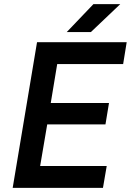

<svg xmlns="http://www.w3.org/2000/svg" viewBox="-20 -903 630 923"><path d="M158 -700H589L572 -595H255L224 -408H504L487 -305H207L173 -105H493L475 0H41ZM429 -883H558L417 -749H301Z"/></svg>

Font: Oak Sans Semibold
Style: Italic
Weight: 600
Italic angle: -9.49998°
Foundry: Erik Kennedy, Walven
Version: Version 1.000